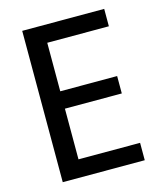

<svg xmlns="http://www.w3.org/2000/svg" viewBox="-107 -785 732 864"><g transform="rotate(-15 259.0 -352.5)"><path d="M78 0V-705H460V-624H173V-398H438V-317H173V-81H460V0Z"/></g></svg>

Font: Nunito Sans 10pt Condensed SemiBold
Style: Regular
Weight: 600
Width: 3
Designer: Vernon Adams
Foundry: Vernon Adams
Version: Version 3.101;gftools[0.9.27]